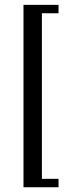

<svg xmlns="http://www.w3.org/2000/svg" viewBox="-20 -643 310 809"><path d="M79 146V-622.6H226.6V-587.1H156.5V110.5H226.6V146Z"/></svg>

Font: Playfair 9pt
Style: Regular
Weight: 400
Designer: Claus Eggers Sørensen
Foundry: Claus Eggers Sørensen
Version: Version 2.203